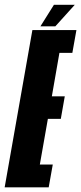

<svg xmlns="http://www.w3.org/2000/svg" viewBox="-62 -804 348 824"><path d="M-42 0 77 -675H266L248.5 -577H193L160.5 -390.5H216L199 -294H143.5L109 -98H164.5L147 0ZM111.5 -691 169.5 -783.5H259L175.5 -691Z"/></svg>

Font: Anybody UltraCondensed Regular
Style: Bold Italic
Weight: 700
Width: 1
Italic angle: -10°
Designer: Tyler Finck
Foundry: Etcetera Type Company
Version: Version 1.010; ttfautohint (v1.8.3) -l 8 -r 50 -G 200 -x 14 